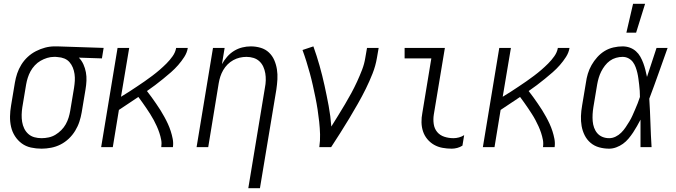

<svg xmlns="http://www.w3.org/2000/svg" viewBox="-20 -771 3540 1006"><path d="M198 8Q169 8 142 2Q115 -4 94 -19.5Q73 -35 58.5 -57.5Q44 -80 38 -106.5Q32 -133 32.5 -161Q33 -189 38 -218L58 -338Q62 -362 70 -386Q78 -410 92 -432.5Q106 -455 125.5 -473Q145 -491 168.5 -503Q192 -515 216.5 -521.5Q241 -528 266 -528H281L523 -520L514 -465L393 -469Q408 -454 417 -434Q426 -414 430 -392.5Q434 -371 433 -348Q432 -325 428 -302L408 -182Q404 -158 396 -133.5Q388 -109 374 -86Q360 -63 340.5 -44.5Q321 -26 297.5 -14Q274 -2 248 3Q222 8 198 8ZM198 -47Q216 -47 235 -51Q254 -55 270.5 -65Q287 -75 301 -89Q315 -103 324.5 -120Q334 -137 339.5 -155Q345 -173 348 -191L368 -311Q371 -330 372 -348Q373 -366 370.5 -383.5Q368 -401 361.5 -417Q355 -433 344 -445.5Q333 -458 317 -464.5Q301 -471 282 -472L272 -473H263Q245 -473 227 -467.5Q209 -462 192.5 -452.5Q176 -443 162.5 -428.5Q149 -414 140 -397.5Q131 -381 125.5 -363.5Q120 -346 117 -329L97 -209Q94 -189 93.5 -170Q93 -151 96 -132.5Q99 -114 107 -97.5Q115 -81 128.5 -69Q142 -57 160 -52Q178 -47 198 -47Z M510 0 596 -520H657L614 -264Q636 -277 656.5 -290.5Q677 -304 697.5 -317.5Q718 -331 738 -345Q758 -359 778 -374Q798 -389 816.5 -405Q835 -421 852.5 -438.5Q870 -456 884.5 -476.5Q899 -497 903 -520H964Q960 -495 945.5 -472.5Q931 -450 913.5 -430Q896 -410 876 -392.5Q856 -375 835 -358Q814 -341 793 -325Q772 -309 750 -294Q763 -278 774.5 -261.5Q786 -245 798 -228Q810 -211 820.5 -194Q831 -177 841 -159Q851 -141 859.5 -122.5Q868 -104 874.5 -84Q881 -64 885 -43Q889 -22 886 0H825Q828 -20 824.5 -38.5Q821 -57 815 -75Q809 -93 801.5 -109.5Q794 -126 785.5 -142Q777 -158 767 -173.5Q757 -189 747 -204Q737 -219 726.5 -233.5Q716 -248 705 -263Q679 -246 654 -229Q629 -212 603 -195L571 0Z M1281 215 1368 -311Q1372 -331 1372.5 -350Q1373 -369 1370 -387Q1367 -405 1359.5 -421.5Q1352 -438 1339 -450Q1326 -462 1308.5 -467.5Q1291 -473 1271 -473Q1254 -473 1236.5 -469Q1219 -465 1202.5 -456Q1186 -447 1172.5 -433.5Q1159 -420 1149.5 -403.5Q1140 -387 1134.5 -370Q1129 -353 1126 -335L1071 0H1010L1096 -520H1157L1143 -435Q1154 -455 1170 -473.5Q1186 -492 1206.5 -504.5Q1227 -517 1249.5 -522.5Q1272 -528 1294 -528Q1321 -528 1346 -520.5Q1371 -513 1389 -496Q1407 -479 1417 -456Q1427 -433 1431 -407.5Q1435 -382 1433.5 -355.5Q1432 -329 1428 -302L1342 215Z M1653 0Q1658 -34 1657 -67Q1656 -100 1652.5 -132.5Q1649 -165 1644 -197.5Q1639 -230 1632.5 -261.5Q1626 -293 1619 -324.5Q1612 -356 1603.5 -387Q1595 -418 1585.5 -448.5Q1576 -479 1565 -509L1622 -528Q1640 -478 1654.5 -426.5Q1669 -375 1680.5 -322.5Q1692 -270 1702 -216.5Q1712 -163 1716 -108Q1734 -137 1752 -166Q1770 -195 1787.5 -224.5Q1805 -254 1821 -283.5Q1837 -313 1851 -343.5Q1865 -374 1877 -405Q1889 -436 1894 -468L1903 -520H1964L1955 -468Q1948 -426 1932 -385.5Q1916 -345 1896.5 -305.5Q1877 -266 1855 -227.5Q1833 -189 1810 -150.5Q1787 -112 1763 -74.5Q1739 -37 1715 0Z M2347 8Q2322 8 2298 3.5Q2274 -1 2254 -12.5Q2234 -24 2219 -42Q2204 -60 2196.5 -82.5Q2189 -105 2188.5 -130Q2188 -155 2193 -180L2240 -465H2100V-520H2311L2253 -171Q2249 -146 2252.5 -121.5Q2256 -97 2270.5 -79.5Q2285 -62 2308 -54.5Q2331 -47 2356 -47Q2370 -47 2385 -51Q2400 -55 2412 -63L2403 -8Q2391 0 2376 4Q2361 8 2347 8Z M2510 0 2596 -520H2657L2614 -264Q2636 -277 2656.5 -290.5Q2677 -304 2697.5 -317.5Q2718 -331 2738 -345Q2758 -359 2778 -374Q2798 -389 2816.5 -405Q2835 -421 2852.5 -438.5Q2870 -456 2884.5 -476.5Q2899 -497 2903 -520H2964Q2960 -495 2945.5 -472.5Q2931 -450 2913.5 -430Q2896 -410 2876 -392.5Q2856 -375 2835 -358Q2814 -341 2793 -325Q2772 -309 2750 -294Q2763 -278 2774.5 -261.5Q2786 -245 2798 -228Q2810 -211 2820.5 -194Q2831 -177 2841 -159Q2851 -141 2859.5 -122.5Q2868 -104 2874.5 -84Q2881 -64 2885 -43Q2889 -22 2886 0H2825Q2828 -20 2824.5 -38.5Q2821 -57 2815 -75Q2809 -93 2801.5 -109.5Q2794 -126 2785.5 -142Q2777 -158 2767 -173.5Q2757 -189 2747 -204Q2737 -219 2726.5 -233.5Q2716 -248 2705 -263Q2679 -246 2654 -229Q2629 -212 2603 -195L2571 0Z M3172 8Q3145 8 3119.5 1Q3094 -6 3074.5 -22.5Q3055 -39 3043.5 -62Q3032 -85 3027.5 -110.5Q3023 -136 3024 -163Q3025 -190 3030 -218L3050 -338Q3053 -361 3060 -384.5Q3067 -408 3079.5 -430Q3092 -452 3109.5 -471.5Q3127 -491 3148.5 -504Q3170 -517 3194.5 -522.5Q3219 -528 3242 -528Q3262 -528 3280 -521.5Q3298 -515 3312 -502.5Q3326 -490 3335 -474Q3344 -458 3350.5 -440.5Q3357 -423 3361.5 -405Q3366 -387 3370 -368Q3382 -406 3395 -444Q3408 -482 3420 -520H3478Q3454 -453 3430.5 -386.5Q3407 -320 3382 -254Q3386 -191 3388 -127Q3390 -63 3394 0H3336Q3336 -36 3336 -72Q3336 -108 3336 -144Q3327 -127 3317.5 -110Q3308 -93 3297 -76.5Q3286 -60 3273 -44.5Q3260 -29 3244 -17.5Q3228 -6 3209 1Q3190 8 3172 8ZM3172 -47Q3189 -47 3205.5 -55Q3222 -63 3235 -76Q3248 -89 3258 -104Q3268 -119 3277.5 -134.5Q3287 -150 3294 -166Q3301 -182 3308 -198Q3315 -214 3321.5 -230.5Q3328 -247 3333 -263Q3333 -279 3332 -295Q3331 -311 3329 -327Q3327 -343 3325 -358.5Q3323 -374 3319.5 -389Q3316 -404 3310.5 -419Q3305 -434 3296 -446Q3287 -458 3273 -465.5Q3259 -473 3242 -473Q3225 -473 3207.5 -468Q3190 -463 3175.5 -452.5Q3161 -442 3149.5 -427Q3138 -412 3130 -396Q3122 -380 3117 -363Q3112 -346 3109 -329L3089 -209Q3086 -190 3085 -172Q3084 -154 3085.5 -136Q3087 -118 3093 -101.5Q3099 -85 3110 -72.5Q3121 -60 3137 -53.5Q3153 -47 3172 -47ZM3262 -600 3297 -751H3360L3313 -600Z"/></svg>

Font: Iosevka Term Curly Lt Obl
Style: Regular
Weight: 300
Italic angle: -9°
Designer: Belleve Invis
Foundry: Belleve Invis
Version: Version 32.3.0